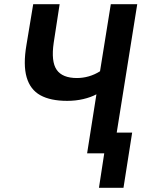

<svg xmlns="http://www.w3.org/2000/svg" viewBox="-20 -725 734 908"><path d="M448 163 473 0H392L436 -279Q410 -265 374 -256.5Q338 -248 298 -248Q219 -248 171 -274.5Q123 -301 106 -359.5Q89 -418 105 -512L137 -705H262L234 -523Q221 -434 248 -395Q275 -356 344 -356Q372 -356 400 -364Q428 -372 453 -388L504 -705H629L532 -98H605L564 163Z"/></svg>

Font: Nunito Sans 7pt Condensed
Style: Bold Italic
Weight: 700
Width: 3
Italic angle: -9°
Designer: Vernon Adams
Foundry: Vernon Adams
Version: Version 3.101;gftools[0.9.27]